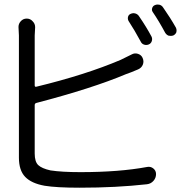

<svg xmlns="http://www.w3.org/2000/svg" viewBox="-20 -831 840 867"><path d="M664.1 -666Q668.9 -656.2 665.5 -645.5Q662.1 -634.8 651.9 -630.4Q641.6 -626 630.9 -629.4Q620.1 -632.8 615.2 -643.6Q587.9 -694.3 560.5 -736.3Q555.7 -745.1 558.1 -754.9Q560.5 -764.6 570.3 -768.6Q581.1 -773.4 591.8 -770Q602.5 -766.6 608.4 -756.8Q640.6 -710 664.1 -666ZM144.5 -366.2Q136.7 -364.3 136.7 -356.4V-137.7Q136.7 -100.6 152.8 -85.4Q168.9 -70.3 208 -61.5Q259.8 -53.7 342.8 -53.7Q518.6 -53.7 644.5 -77.1Q660.2 -80.1 672.4 -70.3Q684.6 -60.5 684.6 -44.9Q684.6 -27.3 672.9 -14.2Q661.1 -1 643.6 1Q504.9 16.6 339.8 16.6Q235.4 16.6 181.6 7.8Q122.1 -2.9 93.8 -32.2Q65.4 -61.5 65.4 -119.1V-670.9L63.5 -709Q63.5 -723.6 73.2 -734.4Q84 -747.1 100.6 -747.1Q117.2 -747.1 127.9 -734.4Q138.7 -723.6 138.7 -708L136.7 -670.9V-445.3Q136.7 -437.5 144.5 -439.5Q366.2 -493.2 524.4 -560.5Q549.8 -572.3 574.2 -585Q587.9 -592.8 603 -587.9Q618.2 -583 624 -569.3Q630.9 -553.7 625 -539.1Q619.1 -524.4 603.5 -517.6Q569.3 -502.9 548.8 -496.1Q398.4 -432.6 144.5 -366.2ZM669.9 -776.4Q666 -781.2 666 -788.1Q666 -791 667 -793.9Q669.9 -803.7 678.7 -807.6Q684.6 -810.5 691.4 -810.5Q695.3 -810.5 700.2 -809.6Q710.9 -806.6 716.8 -796.9Q749 -751 774.4 -706.1Q777.3 -700.2 777.3 -693.4Q777.3 -689.5 776.4 -685.5Q772.5 -675.8 762.7 -670.9Q756.8 -668.9 751 -668.9Q746.1 -668.9 741.2 -669.9Q731.4 -673.8 725.6 -683.6Q697.3 -736.3 669.9 -776.4Z"/></svg>

Font: Gen Jyuu Gothic P Normal
Style: Regular
Weight: 300
Designer: [Source Han Sans]
Ryoko NISHIZUKA  (kana & ideographs); Paul D. Hunt (Latin, Greek & Cyrillic); Wenlong ZHANG  (bopomofo
Version: Version 1.002.20150607